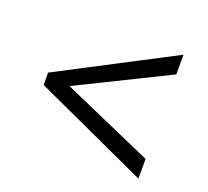

<svg xmlns="http://www.w3.org/2000/svg" viewBox="-92 -680 775 715"><g transform="rotate(20 296.0 -322.5)"><path d="M70 -284V-333L521 -568V-490L162 -313L521 -155V-77Z"/></g></svg>

Font: hexlkannada05
Style: Book
Weight: 400
Designer: Jelle Bosma - Monotype Design Team
Foundry: Monotype Imaging Inc.
Version: Version 2.003